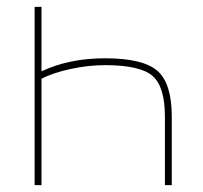

<svg xmlns="http://www.w3.org/2000/svg" viewBox="-20 -540 592 560"><path d="M101 0H81V-520H101V-332Q182 -370 286 -370Q397 -370 439 -333.5Q481 -297 481 -200V0H461V-200Q461 -287 425 -318.5Q389 -350 286 -350Q237 -350 184.5 -338.5Q132 -327 101 -310Z"/></svg>

Font: M PLUS 1p Thin
Style: Regular
Weight: 250
Version: Version 1.062